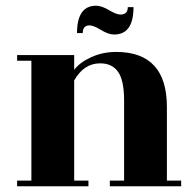

<svg xmlns="http://www.w3.org/2000/svg" viewBox="-20 -653 685 673"><path d="M565 -20H615V0H365V-20H415V-300Q415 -371 394 -401Q373 -431 331 -431Q274 -431 240 -371V-20H290V0H40V-20H90V-440H40V-460H240V-408Q259 -434 299.5 -452.5Q340 -471 387 -471Q565 -471 565 -278ZM428 -628H448Q448 -532 380 -532Q360 -532 334 -548Q308 -564 294 -564Q270 -564 270 -537H250Q250 -633 317 -633Q336 -633 362 -617.5Q388 -602 402 -602Q428 -602 428 -628Z"/></svg>

Font: Rozha One
Style: Regular
Weight: 400
Designer: Tim Donaldson, Indian Type Foundry
Foundry: Indian Type Foundry
Version: Version 1.300;PS 1.0;hotconv 1.0.78;makeotf.lib2.5.61930; tt